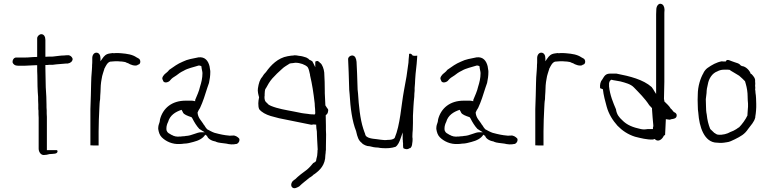

<svg xmlns="http://www.w3.org/2000/svg" viewBox="-20 -787 4126 1028"><path d="M47 -454C50 -443 60 -435 77 -435H111C132 -435 152 -438 174 -438H179V-424C179 -415 179 -399 180 -383C180 -347 181 -301 184 -269V-268C184 -254 184 -241 185 -228V-203L186 -195C186 -182 186 -169 187 -157V9C187 27 199 43 214 43C224 43 235 41 245 38H246C268 36 285 38 288 25C288 19 286 17 284 17H231V-161C230 -173 230 -182 230 -197C229 -205 229 -216 229 -227C229 -241 228 -256 228 -269C227 -281 226 -300 225 -320C225 -336 224 -353 224 -370C224 -392 223 -412 223 -423V-439H228C233 -439 237 -439 243 -440H262C288 -444 310 -444 336 -447H343C356 -449 368 -457 369 -471C367 -482 354 -494 340 -491H339C333 -491 328 -491 324 -490H323C306 -490 289 -487 270 -485H269C268 -485 265 -484 260 -484H244L223 -483V-573C223 -591 215 -604 201 -604C191 -604 179 -593 179 -582V-482H174C152 -482 136 -479 115 -479H64C54 -477 47 -468 47 -454ZM244 -484Z M464 -9C467 -9 475 -8 484 -8H508V-83C508 -125 510 -167 512 -208C513 -225 513 -240 516 -256C516 -267 517 -280 518 -294C518 -316 520 -344 524 -363C527 -387 535 -403 540 -422V-423H541C546 -433 555 -453 570 -457H571C574 -457 578 -458 583 -458C586 -458 591 -459 597 -459H612C618 -458 622 -458 628 -458C632 -458 635 -457 636 -457H637C640 -456 644 -456 649 -455H650C654 -452 660 -451 667 -448L676 -443C685 -439 695 -436 704 -436C713 -436 716 -438 719 -441H721C735 -445 734 -468 722 -474L711 -480C689 -495 663 -499 628 -502C623 -502 619 -502 611 -503C604 -503 595 -503 589 -502H588C586 -502 586 -502 584 -503C580 -502 573 -502 569 -501C547 -498 538 -488 527 -472L518 -459V-475C518 -492 510 -505 496 -505C483 -505 474 -492 474 -476V-461C474 -454 474 -448 473 -438V-431C473 -424 472 -418 472 -413C471 -400 470 -387 469 -373C469 -364 468 -354 468 -344C468 -299 465 -250 464 -203ZM524 -358Z M827 -97C830 -78 835 -63 846 -52C867 -31 902 -13 944 -16C951 -16 958 -17 965 -18H966C983 -18 1000 -23 1015 -27C1043 -34 1067 -46 1079 -66L1084 -62V-61H1088C1092 -43 1116 -32 1135 -29H1136V-28C1148 -22 1173 -21 1192 -18C1207 -14 1229 -12 1243 -16H1244C1252 -16 1262 -26 1262 -38C1262 -41 1262 -43 1260 -46C1252 -54 1239 -64 1224 -61H1216C1214 -60 1210 -60 1206 -61L1188 -63L1170 -66C1159 -68 1143 -72 1132 -75H1131C1115 -80 1101 -89 1089 -95C1083 -101 1079 -108 1074 -116C1072 -118 1068 -123 1067 -126C1057 -142 1041 -155 1038 -182V-185C1041 -193 1045 -200 1051 -209C1067 -243 1078 -279 1090 -317L1099 -343C1103 -363 1106 -380 1106 -403C1106 -412 1103 -420 1102 -432C1095 -461 1078 -484 1043 -480C1010 -473 985 -470 959 -457C930 -445 912 -431 886 -413C878 -401 867 -396 857 -385V-384C851 -378 845 -366 852 -359V-358C856 -337 885 -347 891 -357C901 -369 908 -373 924 -383C935 -392 948 -401 963 -408C986 -422 1016 -427 1043 -436H1048C1050 -436 1055 -434 1058 -433L1060 -419L1063 -404L1064 -396C1064 -368 1058 -345 1051 -323C1046 -299 1034 -274 1025 -252V-245C1020 -246 1013 -248 1008 -248H974C900 -248 853 -208 837 -149C836 -146 836 -141 835 -136V-135C830 -121 827 -113 827 -97ZM871 -96V-101C871 -111 875 -125 880 -134C890 -170 919 -188 952 -199C955 -194 958 -189 960 -184C965 -174 983 -167 1004 -160L1005 -159H1006C1006 -159 1008 -157 1010 -153C1020 -133 1033 -112 1047 -97C1051 -95 1057 -91 1061 -88L1076 -79H1058C1033 -79 1007 -60 974 -59L970 -58L955 -57L948 -56H939C936 -55 931 -55 926 -56C922 -56 916 -57 912 -59C911 -59 907 -60 905 -62C901 -63 894 -67 888 -71C881 -74 871 -82 871 -96ZM954 -57H955ZM1043 -480Z M1361 -314C1358 -299 1364 -277 1367 -267V-265C1365 -255 1363 -244 1363 -234C1363 -221 1364 -210 1368 -202C1381 -186 1403 -174 1429 -166L1474 -154C1533 -143 1588 -130 1647 -119C1651 -120 1658 -120 1661 -121H1663L1664 -120H1673V-115C1674 -84 1677 -98 1677 -65C1677 -57 1678 -49 1678 -41C1679 -23 1680 -4 1681 13C1681 17 1680 18 1680 18C1680 25 1680 29 1679 37C1679 50 1674 60 1673 70C1673 80 1662 83 1657 86C1648 97 1637 110 1624 121C1602 137 1578 155 1559 174H1558L1548 182C1538 193 1535 210 1547 218C1557 225 1571 217 1582 211C1599 194 1620 179 1639 163H1640C1649 158 1654 153 1660 147H1661C1693 125 1722 96 1722 44V43C1723 36 1724 30 1724 23V21C1725 19 1725 17 1725 14V1C1725 -13 1726 -52 1726 -67C1726 -82 1725 -76 1725 -92V-113C1725 -142 1725 -139 1724 -168V-170C1730 -176 1735 -177 1737 -193V-194C1738 -199 1736 -204 1734 -206H1733L1722 -223V-225L1719 -288V-298C1719 -332 1718 -366 1716 -399C1714 -418 1706 -440 1696 -449H1695C1685 -460 1680 -464 1668 -457V-427L1659 -446C1657 -450 1655 -454 1652 -459C1647 -462 1640 -466 1635 -468L1634 -469L1632 -472C1628 -474 1625 -476 1620 -479C1608 -483 1595 -487 1582 -488H1581C1572 -490 1564 -491 1557 -491C1552 -490 1547 -489 1539 -489C1533 -488 1526 -487 1520 -486C1468 -477 1430 -438 1404 -401C1397 -394 1390 -386 1385 -377V-376C1371 -362 1365 -340 1361 -314ZM1396 -268 1397 -275V-284C1397 -290 1398 -294 1398 -298C1398 -304 1400 -308 1402 -313H1403C1413 -332 1424 -351 1438 -367C1454 -385 1472 -402 1490 -418C1502 -430 1517 -437 1530 -446L1531 -447H1533C1533 -447 1534 -448 1537 -448C1540 -448 1541 -449 1547 -449C1551 -450 1557 -450 1561 -451H1562C1587 -451 1614 -441 1627 -428C1635 -416 1636 -401 1640 -387V-384C1652 -333 1658 -292 1665 -233V-232C1665 -223 1666 -214 1667 -204C1667 -196 1668 -188 1668 -181V-180L1665 -174H1662C1658 -174 1654 -175 1652 -175H1646C1641 -175 1636 -176 1630 -177C1615 -179 1599 -180 1583 -184L1553 -190C1511 -198 1467 -205 1431 -220L1419 -226L1409 -236C1399 -243 1396 -253 1396 -268ZM1489 -413H1490ZM1678 -45Z M1844 -467C1846 -423 1848 -377 1849 -330C1849 -314 1850 -298 1852 -282C1856 -211 1865 -138 1887 -84V-83C1894 -53 1899 -35 1918 -21V-20C1927 -12 1943 -4 1958 -4H1959C1972 0 1989 3 2003 3H2004C2010 5 2018 5 2026 6C2053 8 2077 6 2098 -1C2111 -10 2119 -28 2126 -49L2136 -78V-47C2136 -42 2136 -38 2137 -35V-34C2137 -29 2137 -24 2138 -21V-9C2138 -5 2138 -2 2139 1V6C2148 12 2163 15 2171 7H2173C2181 7 2187 -8 2187 -19C2188 -25 2189 -31 2189 -38V-46C2188 -49 2188 -54 2188 -58C2188 -69 2189 -81 2190 -92C2190 -103 2191 -116 2191 -129V-167C2193 -202 2194 -235 2198 -269C2198 -280 2199 -292 2200 -301V-316C2202 -332 2202 -348 2203 -363C2205 -402 2211 -435 2213 -473C2213 -479 2214 -484 2214 -488V-489L2201 -488C2197 -488 2195 -489 2193 -489H2190C2187 -494 2180 -502 2172 -499C2171 -499 2170 -497 2170 -496V-490C2169 -482 2169 -479 2168 -470C2168 -465 2167 -458 2167 -453V-452C2161 -402 2153 -352 2143 -303C2128 -223 2123 -118 2093 -48C2085 -40 2072 -38 2056 -38C2050 -37 2044 -37 2039 -37H2038C2030 -38 2023 -39 2018 -39L1996 -42C1982 -44 1937 -45 1935 -70C1933 -77 1928 -86 1925 -98C1908 -150 1901 -222 1897 -286C1895 -300 1894 -316 1894 -330C1893 -373 1891 -416 1889 -456C1887 -474 1882 -488 1867 -490C1854 -490 1842 -480 1844 -467ZM1889 -451V-452ZM1897 -285V-286ZM1925 -101V-102ZM2026 6H2027ZM2213 -473Z M2316 -97C2319 -78 2324 -63 2335 -52C2356 -31 2391 -13 2433 -16C2440 -16 2447 -17 2454 -18H2455C2472 -18 2489 -23 2504 -27C2532 -34 2556 -46 2568 -66L2573 -62V-61H2577C2581 -43 2605 -32 2624 -29H2625V-28C2637 -22 2662 -21 2681 -18C2696 -14 2718 -12 2732 -16H2733C2741 -16 2751 -26 2751 -38C2751 -41 2751 -43 2749 -46C2741 -54 2728 -64 2713 -61H2705C2703 -60 2699 -60 2695 -61L2677 -63L2659 -66C2648 -68 2632 -72 2621 -75H2620C2604 -80 2590 -89 2578 -95C2572 -101 2568 -108 2563 -116C2561 -118 2557 -123 2556 -126C2546 -142 2530 -155 2527 -182V-185C2530 -193 2534 -200 2540 -209C2556 -243 2567 -279 2579 -317L2588 -343C2592 -363 2595 -380 2595 -403C2595 -412 2592 -420 2591 -432C2584 -461 2567 -484 2532 -480C2499 -473 2474 -470 2448 -457C2419 -445 2401 -431 2375 -413C2367 -401 2356 -396 2346 -385V-384C2340 -378 2334 -366 2341 -359V-358C2345 -337 2374 -347 2380 -357C2390 -369 2397 -373 2413 -383C2424 -392 2437 -401 2452 -408C2475 -422 2505 -427 2532 -436H2537C2539 -436 2544 -434 2547 -433L2549 -419L2552 -404L2553 -396C2553 -368 2547 -345 2540 -323C2535 -299 2523 -274 2514 -252V-245C2509 -246 2502 -248 2497 -248H2463C2389 -248 2342 -208 2326 -149C2325 -146 2325 -141 2324 -136V-135C2319 -121 2316 -113 2316 -97ZM2360 -96V-101C2360 -111 2364 -125 2369 -134C2379 -170 2408 -188 2441 -199C2444 -194 2447 -189 2449 -184C2454 -174 2472 -167 2493 -160L2494 -159H2495C2495 -159 2497 -157 2499 -153C2509 -133 2522 -112 2536 -97C2540 -95 2546 -91 2550 -88L2565 -79H2547C2522 -79 2496 -60 2463 -59L2459 -58L2444 -57L2437 -56H2428C2425 -55 2420 -55 2415 -56C2411 -56 2405 -57 2401 -59C2400 -59 2396 -60 2394 -62C2390 -63 2383 -67 2377 -71C2370 -74 2360 -82 2360 -96ZM2443 -57H2444ZM2532 -480Z M2846 -9C2849 -9 2857 -8 2866 -8H2890V-83C2890 -125 2892 -167 2894 -208C2895 -225 2895 -240 2898 -256C2898 -267 2899 -280 2900 -294C2900 -316 2902 -344 2906 -363C2909 -387 2917 -403 2922 -422V-423H2923C2928 -433 2937 -453 2952 -457H2953C2956 -457 2960 -458 2965 -458C2968 -458 2973 -459 2979 -459H2994C3000 -458 3004 -458 3010 -458C3014 -458 3017 -457 3018 -457H3019C3022 -456 3026 -456 3031 -455H3032C3036 -452 3042 -451 3049 -448L3058 -443C3067 -439 3077 -436 3086 -436C3095 -436 3098 -438 3101 -441H3103C3117 -445 3116 -468 3104 -474L3093 -480C3071 -495 3045 -499 3010 -502C3005 -502 3001 -502 2993 -503C2986 -503 2977 -503 2971 -502H2970C2968 -502 2968 -502 2966 -503C2962 -502 2955 -502 2951 -501C2929 -498 2920 -488 2909 -472L2900 -459V-475C2900 -492 2892 -505 2878 -505C2865 -505 2856 -492 2856 -476V-461C2856 -454 2856 -448 2855 -438V-431C2855 -424 2854 -418 2854 -413C2853 -400 2852 -387 2851 -373C2851 -364 2850 -354 2850 -344C2850 -299 2847 -250 2846 -203ZM2906 -358Z M3208 -309C3211 -279 3221 -242 3228 -217C3239 -176 3261 -142 3286 -114C3311 -88 3342 -67 3380 -55C3408 -48 3446 -38 3477 -40L3484 -43L3486 -42C3505 -23 3527 -43 3534 -60L3541 -65C3543 -91 3543 -117 3545 -148V-149C3559 -147 3572 -144 3570 -148C3590 -151 3605 -153 3603 -173C3600 -181 3596 -184 3588 -187C3583 -192 3576 -203 3572 -205H3571V-206C3563 -220 3550 -231 3537 -244V-246C3537 -249 3536 -253 3535 -257V-258C3536 -288 3536 -319 3537 -349V-710C3537 -718 3537 -724 3538 -734C3538 -750 3531 -764 3520 -766C3507 -771 3494 -755 3494 -736C3494 -727 3493 -719 3493 -710V-284L3484 -298C3479 -307 3475 -313 3469 -321C3424 -361 3353 -379 3280 -393H3249C3223 -393 3217 -382 3205 -362C3195 -351 3191 -334 3193 -315ZM3241 -324V-341C3243 -349 3244 -355 3253 -360H3254C3268 -356 3285 -355 3302 -351C3328 -344 3357 -337 3374 -319C3401 -291 3433 -260 3456 -224C3460 -220 3466 -213 3471 -208V-202C3473 -172 3475 -144 3478 -116C3478 -112 3478 -108 3476 -104V-96H3448C3441 -95 3434 -94 3428 -94C3422 -94 3417 -95 3411 -96C3369 -105 3337 -117 3311 -144C3296 -158 3282 -173 3278 -202C3263 -237 3246 -277 3241 -324ZM3310 -144 3311 -143V-144ZM3471 -202Z M3716 -223C3716 -206 3717 -193 3719 -182V-181C3724 -111 3749 -23 3820 -23H3821C3838 -21 3853 -22 3868 -25H3869C3888 -27 3898 -34 3914 -41C3946 -57 3967 -68 3986 -97C4001 -118 4018 -133 4024 -159V-163C4026 -173 4027 -184 4028 -195C4028 -201 4029 -208 4029 -213V-231C4029 -241 4028 -251 4028 -261C4027 -272 4027 -282 4025 -290V-291C4025 -298 4024 -303 4023 -309V-310L4024 -315C4024 -317 4023 -324 4023 -328V-329C4024 -335 4024 -342 4023 -351V-353C4025 -368 4012 -382 4003 -391H4000C3994 -410 3974 -430 3955 -433H3953C3951 -435 3947 -435 3945 -437V-438C3936 -448 3928 -449 3913 -454C3893 -459 3872 -476 3866 -458H3849L3846 -459C3816 -454 3791 -439 3768 -423C3760 -417 3753 -409 3747 -398V-397C3730 -369 3716 -324 3716 -280C3715 -262 3715 -244 3716 -223ZM3759 -256C3760 -266 3761 -276 3763 -289C3763 -304 3766 -322 3770 -336C3775 -366 3793 -395 3821 -405C3828 -409 3841 -414 3856 -414H3871C3875 -414 3880 -414 3886 -413H3887C3892 -408 3901 -404 3907 -400L3927 -388C3930 -386 3932 -385 3935 -383H3936C3942 -377 3949 -372 3955 -366L3969 -352L3973 -338C3979 -318 3983 -293 3983 -269V-267C3983 -255 3984 -244 3985 -233V-215C3985 -210 3984 -206 3984 -203C3983 -193 3983 -185 3982 -174V-169C3972 -147 3953 -121 3936 -104H3934C3931 -102 3927 -99 3923 -96L3907 -87C3901 -84 3896 -82 3890 -80C3875 -71 3849 -63 3824 -66C3816 -67 3811 -72 3806 -75H3805C3798 -82 3790 -89 3783 -96V-97L3782 -98C3773 -121 3767 -144 3764 -174C3761 -187 3760 -204 3760 -219C3760 -233 3759 -246 3759 -256ZM3906 -400H3907ZM3914 -40V-41ZM3973 -338V-339ZM4028 -261Z"/></svg>

Font: Scribbler
Style: Lt
Weight: 300
Designer: Mew Too
Foundry: Cannot Into Space Fonts
Version: Version 1.001